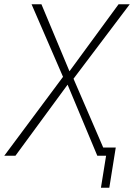

<svg xmlns="http://www.w3.org/2000/svg" viewBox="-31 -725 624 894"><path d="M439 149 463 0H428L434 -38H508L478 149ZM-11 0 266 -372V-359L116 -705H162L295 -387H288L521 -705H573L311 -358L308 -366L466 0H422L279 -342H292L41 0Z"/></svg>

Font: Nunito Sans 10pt Condensed ExtraLight
Style: Italic
Weight: 250
Width: 3
Italic angle: -9°
Designer: Vernon Adams
Foundry: Vernon Adams
Version: Version 3.101;gftools[0.9.27]